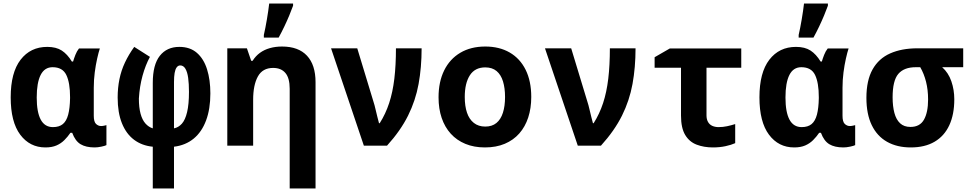

<svg xmlns="http://www.w3.org/2000/svg" viewBox="-20 -817 5440 1077"><path d="M235 10Q147 10 93.5 -61.5Q40 -133 40 -271Q40 -410 95.5 -482Q151 -554 245 -554Q295 -554 326.5 -533.5Q358 -513 383 -472H390Q395 -489 403 -509.5Q411 -530 423 -545H540Q533 -524 525 -488.5Q517 -453 511.5 -411Q506 -369 506 -325V-168Q506 -134 518.5 -122Q531 -110 547 -110Q555 -110 564 -112Q573 -114 577 -115V-3Q570 1 549 5.5Q528 10 511 10Q462 10 432 -8Q402 -26 385 -72H375Q360 -50 341 -31Q322 -12 296.5 -1Q271 10 235 10ZM277 -104Q312 -104 332.5 -121Q353 -138 362.5 -174Q372 -210 373 -266V-272Q373 -353 352 -396.5Q331 -440 275 -440Q230 -440 208 -396.5Q186 -353 186 -270Q186 -188 208.5 -146Q231 -104 277 -104Z M837 6Q776 0 732 -33Q688 -66 664 -125.5Q640 -185 640 -270Q640 -324 650 -373Q660 -422 681 -466.5Q702 -511 733 -554L821 -498Q796 -452 779.5 -392Q763 -332 759 -264Q759 -214 768.5 -179Q778 -144 796 -124Q814 -104 837 -97V-352Q837 -454 876.5 -504Q916 -554 986 -554Q1046 -554 1084.5 -520.5Q1123 -487 1141.5 -428Q1160 -369 1160 -293Q1160 -206 1136 -141.5Q1112 -77 1066.5 -39.5Q1021 -2 956 6V240H837ZM956 -97Q981 -102 1000 -123Q1019 -144 1029.5 -188Q1040 -232 1040 -302Q1040 -347 1035.5 -380Q1031 -413 1020 -431.5Q1009 -450 991 -450Q979 -450 971 -439Q963 -428 959.5 -407.5Q956 -387 956 -357Z M1605 240V-224H1750V240ZM1255 0V-546H1365L1389 -476H1397Q1414 -503 1438 -520.5Q1462 -538 1493.5 -547Q1525 -556 1562 -556Q1654 -556 1702 -504.5Q1750 -453 1750 -356V0H1605V-319Q1605 -379 1581 -407.5Q1557 -436 1512 -436Q1453 -436 1426.5 -388Q1400 -340 1400 -257V0ZM1460 -621Q1464 -639 1468.5 -661Q1473 -683 1477 -707.5Q1481 -732 1484.5 -755Q1488 -778 1490 -797H1624V-785Q1615 -760 1602.5 -730Q1590 -700 1575 -668.5Q1560 -637 1543 -606H1460Z M2021 0 1837 -546H1984L2076 -243Q2081 -228 2086 -206Q2091 -184 2096.5 -162.5Q2102 -141 2106 -126H2110Q2143 -178 2163 -239Q2183 -300 2192 -375.5Q2201 -451 2201 -546H2345Q2345 -439 2328 -346Q2311 -253 2269 -168.5Q2227 -84 2151 0Z M2700 10Q2639 10 2590.5 -10Q2542 -30 2508.5 -67Q2475 -104 2457.5 -155.5Q2440 -207 2440 -271Q2440 -358 2471.5 -422Q2503 -486 2562 -521Q2621 -556 2702 -556Q2781 -556 2839 -522.5Q2897 -489 2928.5 -425.5Q2960 -362 2960 -273Q2960 -210 2943 -158Q2926 -106 2893 -68.5Q2860 -31 2811.5 -10.5Q2763 10 2700 10ZM2702 -107Q2740 -107 2764.5 -127Q2789 -147 2801 -184.5Q2813 -222 2813 -273Q2813 -323 2801.5 -360.5Q2790 -398 2765.5 -418.5Q2741 -439 2702 -439Q2644 -439 2615.5 -394.5Q2587 -350 2587 -273Q2587 -222 2599.5 -185Q2612 -148 2638 -127.5Q2664 -107 2702 -107Z M3221 0 3037 -546H3184L3276 -243Q3281 -228 3286 -206Q3291 -184 3296.5 -162.5Q3302 -141 3306 -126H3310Q3343 -178 3363 -239Q3383 -300 3392 -375.5Q3401 -451 3401 -546H3545Q3545 -439 3528 -346Q3511 -253 3469 -168.5Q3427 -84 3351 0Z M3979 10Q3929 10 3888 -5.5Q3847 -21 3823.5 -60Q3800 -99 3800 -169V-437H3652V-496L3737 -545H4138V-437H3943V-170Q3943 -148 3951.5 -133Q3960 -118 3975.5 -111Q3991 -104 4011 -104Q4035 -104 4058.5 -109Q4082 -114 4104 -121V-14Q4082 -4 4049.5 3Q4017 10 3979 10Z M4435 10Q4347 10 4293.5 -61.5Q4240 -133 4240 -271Q4240 -410 4295.5 -482Q4351 -554 4445 -554Q4495 -554 4526.5 -533.5Q4558 -513 4583 -472H4590Q4595 -489 4603 -509.5Q4611 -530 4623 -545H4740Q4733 -524 4725 -488.5Q4717 -453 4711.5 -411Q4706 -369 4706 -325V-168Q4706 -134 4718.5 -122Q4731 -110 4747 -110Q4755 -110 4764 -112Q4773 -114 4777 -115V-3Q4770 1 4749 5.5Q4728 10 4711 10Q4662 10 4632 -8Q4602 -26 4585 -72H4575Q4560 -50 4541 -31Q4522 -12 4496.5 -1Q4471 10 4435 10ZM4477 -104Q4512 -104 4532.5 -121Q4553 -138 4562.5 -174Q4572 -210 4573 -266V-272Q4573 -353 4552 -396.5Q4531 -440 4475 -440Q4430 -440 4408 -396.5Q4386 -353 4386 -270Q4386 -188 4408.5 -146Q4431 -104 4477 -104ZM4460 -621Q4464 -639 4468.5 -661Q4473 -683 4477 -707.5Q4481 -732 4484.5 -755Q4488 -778 4490 -797H4624V-785Q4615 -760 4602.5 -730Q4590 -700 4575 -668.5Q4560 -637 4543 -606H4460Z M5089 10Q5012 10 4956 -21.5Q4900 -53 4870 -115Q4840 -177 4840 -268Q4840 -366 4874.5 -427.5Q4909 -489 4973.5 -517.5Q5038 -546 5126 -546H5383V-440H5265Q5300 -409 5316.5 -361Q5333 -313 5333 -260Q5333 -175 5305 -114.5Q5277 -54 5222.5 -22Q5168 10 5089 10ZM5087 -105Q5140 -105 5163 -146Q5186 -187 5186 -259Q5186 -313 5174.5 -358.5Q5163 -404 5142 -440H5117Q5051 -440 5019 -402.5Q4987 -365 4987 -271Q4987 -221 4997 -183.5Q5007 -146 5029 -125.5Q5051 -105 5087 -105Z"/></svg>

Font: Noto Sans Mono
Style: Bold
Weight: 700
Designer: Monotype Design Team
Foundry: Monotype Imaging Inc.
Version: Version 2.014